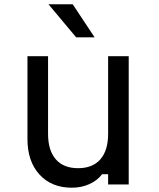

<svg xmlns="http://www.w3.org/2000/svg" viewBox="-20 -860 740 895"><path d="M580 -598V0H484V-48H456Q433 -18 396 -1.5Q359 15 315 15Q220 15 164 -46.5Q108 -108 108 -211V-598H204V-236Q204 -159 240 -117.5Q276 -76 344 -76Q412 -76 448 -117.5Q484 -159 484 -236V-598ZM421 -686H335L206 -840H319Z"/></svg>

Font: Martian Mono Light
Style: Regular
Weight: 300
Monospace: yes
Designer: Roman Shamin
Foundry: Evil Martians
Version: Version 1.000; ttfautohint (v1.8.4.7-5d5b)